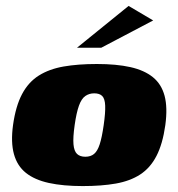

<svg xmlns="http://www.w3.org/2000/svg" viewBox="-20 -621 602 648"><path d="M259 7Q193 7 145 -3.5Q97 -14 67.5 -37.5Q38 -61 27 -101Q16 -141 24 -199Q33 -263 54.5 -303.5Q76 -344 111 -366Q146 -388 194.5 -396.5Q243 -405 307 -405Q373 -405 420 -394.5Q467 -384 496 -360.5Q525 -337 535.5 -297.5Q546 -258 538 -199Q529 -135 508 -94.5Q487 -54 453 -32Q419 -10 371 -1.5Q323 7 259 7ZM268 -92Q286 -92 297.5 -101.5Q309 -111 316.5 -134Q324 -157 330 -199Q336 -241 335 -264.5Q334 -288 325 -297Q316 -306 298 -306Q281 -306 268 -297Q255 -288 246.5 -264.5Q238 -241 232 -199Q226 -157 228 -134Q230 -111 240 -101.5Q250 -92 268 -92ZM240 -460 414 -601 497 -552 322 -460Z"/></svg>

Font: Genos Thin Black
Style: Italic
Weight: 900
Italic angle: -8°
Version: Version 1.010